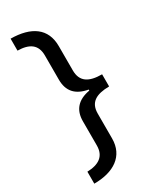

<svg xmlns="http://www.w3.org/2000/svg" viewBox="-220 -778 820 1000"><g transform="rotate(-30 190.0 -278.0)"><path d="M32 86V158C149 158 230 106 230 0V-149C230 -216 273 -241 352 -242V-315C273 -315 230 -341 230 -409V-555C230 -662 155 -713 32 -714V-642C103 -641 143 -614 143 -549V-403C143 -335 178 -294 252 -281V-275C179 -262 143 -221 143 -153V-8C143 57 101 84 32 86Z"/></g></svg>

Font: Noto Sans Miao
Style: Regular
Weight: 400
Designer: Monotype Design Team
Foundry: Monotype Imaging Inc.
Version: Version 2.003